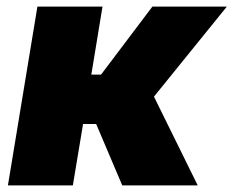

<svg xmlns="http://www.w3.org/2000/svg" viewBox="-20 -559 704 579"><path d="M3.9 0 92.8 -539.1H289.1L255.4 -334H284.7L439.5 -539.1H664.1L444.3 -267.6L576.2 0H348.6L270 -185.1H230.5L199.7 0Z"/></svg>

Font: Inter 18pt Black
Style: Italic
Weight: 900
Italic angle: -9.3988°
Designer: Rasmus Andersson
Foundry: rsms
Version: Version 4.001;git-66647c0bb